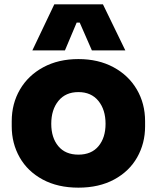

<svg xmlns="http://www.w3.org/2000/svg" viewBox="-20 -844 722 884"><path d="M34 -262V-286Q34 -367 72 -432Q110 -497 179.5 -534.5Q249 -572 341 -572Q433 -572 502.5 -534.5Q572 -497 610 -432Q648 -367 648 -286V-262Q648 -184 611.5 -119.5Q575 -55 505.5 -17.5Q436 20 341 20Q246 20 176.5 -17.5Q107 -55 70.5 -119.5Q34 -184 34 -262ZM466 -274Q466 -339 433 -379.5Q400 -420 341 -420Q282 -420 249 -379.5Q216 -339 216 -274Q216 -210 248.5 -171Q281 -132 341 -132Q401 -132 433.5 -171Q466 -210 466 -274ZM230 -824H454L557 -612H403L347 -740H333L279 -612H129Z"/></svg>

Font: Sora-SIA ExtraBold
Style: Regular
Weight: 800
Designer: Jonathan Barnbrook, Julián Moncada
Foundry: Barnbrook Fonts
Version: Version 2.000